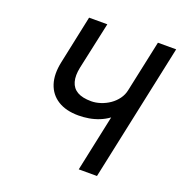

<svg xmlns="http://www.w3.org/2000/svg" viewBox="-127 -810 870 920"><g transform="rotate(20 308.0 -350.0)"><path d="M616 -700H523L467 -438Q462 -413 447 -392.5Q432 -372 411 -357.5Q390 -343 365.5 -335Q341 -327 318 -327Q273 -327 247 -342Q221 -357 212.5 -387Q204 -417 213 -460L265 -700H172L120 -454Q106 -389 121.5 -341.5Q137 -294 178.5 -268Q220 -242 284 -242Q310 -242 336.5 -246.5Q363 -251 388 -261Q413 -271 435 -287L374 0H467Z"/></g></svg>

Font: Advent Pro SemiBold
Style: Italic
Weight: 600
Italic angle: -12°
Version: Version 3.000